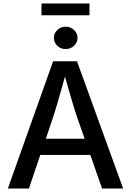

<svg xmlns="http://www.w3.org/2000/svg" viewBox="-20 -1078 749 1098"><path d="M24.9 0 283.7 -727.5H420.4L684.1 0H563.5L496.6 -191.9H210.4L145.5 0ZM242.2 -284.7H463.9L421.9 -404.8Q407.2 -448.2 390.1 -505.6Q373 -563 351.6 -640.1Q330.1 -562 313.2 -504.2Q296.4 -446.3 282.7 -404.8ZM491.7 -1058.1V-990.7H217.3V-1058.1ZM355.5 -797.4Q327.6 -797.4 307.9 -816.2Q288.1 -835 288.1 -861.3Q288.1 -887.7 307.9 -906.5Q327.6 -925.3 355.5 -925.3Q383.3 -925.3 403.3 -906.5Q423.3 -887.7 423.3 -861.3Q423.3 -835 403.3 -816.2Q383.3 -797.4 355.5 -797.4Z"/></svg>

Font: Inter Medium
Style: Regular
Weight: 500
Designer: Rasmus Andersson
Foundry: rsms
Version: Version 4.001;git-9221beed3